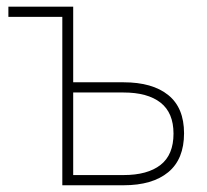

<svg xmlns="http://www.w3.org/2000/svg" viewBox="-20 -550 616 570"><path d="M197.3 -305.7H346.7Q432.6 -305.7 479.5 -267.8Q526.4 -230 526.4 -154.3Q526.4 -77.6 479.5 -38.8Q432.6 0 346.7 0H165V-500H4.9V-530.3H197.3ZM346.7 -30.3Q418 -30.3 456.5 -60.3Q495.1 -90.3 495.1 -153.3Q495.1 -215.3 456.5 -245.4Q418 -275.4 346.7 -275.4H197.3V-30.3Z"/></svg>

Font: Pretendard Thin
Style: Regular
Weight: 100
Designer: Base glyphs from Inter by Rasmus Andersson; Hangeul glyphs from Noto Sans CJK(Source Han Sans) by Jang Soo-young and Kan
Foundry: Kil Hyung-jin
Version: Version 1.309